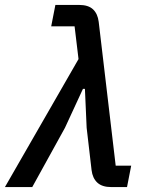

<svg xmlns="http://www.w3.org/2000/svg" viewBox="-62 -760 593 780"><path d="M257 -520 241 -653H146L163 -740H259Q297 -740 316 -722Q335 -704 339 -671L408 -87H471L454 0H390Q353 0 333.5 -18Q314 -36 310 -69L290 -241L283 -399H275L202 -241L69 0H-42Z"/></svg>

Font: IBM Plex Sans Medium
Style: Italic
Weight: 500
Italic angle: -11.31°
Designer: Mike Abbink, Paul van der Laan, Pieter van Rosmalen
Foundry: Bold Monday
Version: Version 3.201